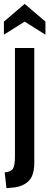

<svg xmlns="http://www.w3.org/2000/svg" viewBox="-26 -746 258 1008"><path d="M8 242 -1.5 159Q31 156.5 41.8 140.2Q52.5 124 52.5 75V-494H154V108.5Q154 177 122.8 206Q91.5 235 39 239ZM-5.5 -564V-632.5L103.5 -725.5L212.5 -632.5V-564L103.5 -632.5Z"/></svg>

Font: Cabin Condensed Medium
Style: Regular
Weight: 500
Width: 3
Designer: Pablo Impallari
Foundry: Pablo Impallari. http://www.impallari.com Igino Marini. http://www.ikern.com
Version: Version 3.001; ttfautohint (v1.8.3)